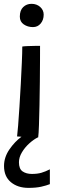

<svg xmlns="http://www.w3.org/2000/svg" viewBox="-30 -698 340 978"><path d="M130.5 -678.5Q157 -678.5 174.8 -662.5Q192.5 -646.5 192.5 -623.5Q192.5 -596.5 177.2 -578.2Q162 -560 138 -560Q111 -560 91 -573.8Q71 -587.5 71 -613.5Q71 -645.5 88.2 -662Q105.5 -678.5 130.5 -678.5ZM164.5 2Q164 2 162.5 2Q141 12.5 118.8 32.8Q96.5 53 81.5 78.2Q66.5 103.5 66.5 128.5Q66.5 162.5 85.2 175.2Q104 188 132.5 188Q160.5 188 181 182Q201.5 176 224 164.5V240Q206.5 247 180.2 253Q154 259 115 259Q60.5 259 25.5 230Q-9.5 201 -9.5 147.5Q-9.5 103 18 63Q45.5 23 79.5 -1.5Q66 -2.5 57 -3Q59 -16 62.2 -56.8Q65.5 -97.5 69 -153.2Q72.5 -209 75.8 -268.2Q79 -327.5 81.2 -379Q83.5 -430.5 83.5 -461Q92 -462.5 110.2 -463.2Q128.5 -464 147.2 -464.2Q166 -464.5 174 -464.5Q174 -438.5 173.8 -389.5Q173.5 -340.5 173 -281Q172.5 -221.5 171.2 -163.5Q170 -105.5 168.5 -60.8Q167 -16 164.5 2Z"/></svg>

Font: Grandstander
Style: Regular
Weight: 400
Designer: Tyler Finck
Foundry: Etcetera Type Co
Version: Version 1.200; ttfautohint (v1.8.3)